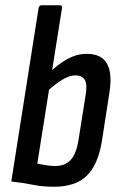

<svg xmlns="http://www.w3.org/2000/svg" viewBox="-20 -703 455 731"><path d="M186 8Q142 8 105 0.5Q68 -7 23 -12L127 -673Q129 -683 139 -683H208Q218 -683 216 -672L122 -80Q138 -77 155.5 -74Q173 -71 190 -71Q228 -71 249.5 -94.5Q271 -118 279 -171L306 -341Q313 -381 303 -398.5Q293 -416 267 -416Q244 -416 215.5 -398.5Q187 -381 152 -348L163 -422Q201 -459 237 -478.5Q273 -498 310 -498Q366 -498 387 -461.5Q408 -425 397 -353L368 -166Q353 -75 310 -33.5Q267 8 186 8Z"/></svg>

Font: Sofia Sans Condensed SemiBold
Style: Italic
Weight: 600
Italic angle: -9°
Version: Version 4.100